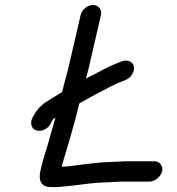

<svg xmlns="http://www.w3.org/2000/svg" viewBox="-20 -732 713 774"><path d="M183.9 22H205.9C215.3 22 225.1 21.3 235.4 20C286.1 16.2 334.3 6.5 387.1 4L432.5 2C447.4 1.3 459.5 0.7 469 0H583C604.4 0 628.6 -20 633.6 -41.5C638.6 -63 623.3 -82 601.9 -82H486.9C476.1 -81.3 463 -80.7 447.5 -80L402 -78C371.1 -76.7 343 -71.8 313.9 -69C284.7 -66 257 -60 228.9 -60L230.5 -67C231.9 -73 233.7 -79.7 236.1 -87C246.8 -122.6 257.9 -158.9 268.5 -197L286 -260C291.2 -279.3 295.7 -297.7 299.7 -315C327.8 -330.4 356.4 -347.9 385.6 -362C414.1 -376.7 430.1 -386 454.7 -397C478.5 -406.9 499.8 -410.6 512.8 -432.5C535 -469.8 504.6 -498.3 468.7 -484C446.5 -475.3 425.5 -466.6 403 -455C382.8 -443.7 349.2 -427.9 326.8 -415C331.6 -433 336 -450.7 340 -468L386.9 -671C392 -693.2 376.9 -712 354.9 -712C332.8 -712 310 -693.2 304.9 -671L258 -468C253.3 -447.3 247.8 -426.3 241.5 -405C238.3 -391 234.5 -376.3 230.3 -361C212.9 -349.8 190.3 -336.6 175.5 -327C148.4 -311 130.7 -293.1 115.4 -266L110.1 -256C105 -245.3 104.1 -235 107.4 -225C118 -193.4 168.5 -200.7 184 -234L189.3 -244C192.5 -250.7 196 -252.7 203.6 -258C196.4 -232.7 191.1 -214 187.6 -202L176.4 -162C166.9 -128 155.7 -98.2 148 -65L142.9 -43C133.9 -3.9 146.8 22 183.9 22Z"/></svg>

Font: HoneyBee
Style: BdIt
Weight: 700
Foundry: Cannot Into Space Fonts
Version: Version 0.89